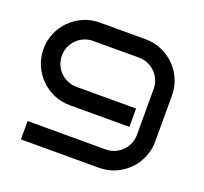

<svg xmlns="http://www.w3.org/2000/svg" viewBox="-121 -842 1043 983"><g transform="rotate(20 400.5 -350.0)"><path d="M736.8 -225.1Q736.8 -178.7 719.2 -137.7Q701.7 -96.7 671.1 -66.2Q640.6 -35.6 599.6 -17.8Q558.6 0 512.2 0H86.9V-100.1H512.2Q538.1 -100.1 560.8 -109.9Q583.5 -119.6 600.6 -136.5Q617.7 -153.3 627.4 -176.3Q637.2 -199.2 637.2 -225.1V-475.1Q637.2 -501 627.4 -523.7Q617.7 -546.4 600.6 -563.5Q583.5 -580.6 560.8 -590.3Q538.1 -600.1 512.2 -600.1H262.2Q236.3 -600.1 213.4 -590.3Q190.4 -580.6 173.6 -563.5Q156.7 -546.4 147 -523.7Q137.2 -501 137.2 -475.1Q137.2 -449.2 147 -426.3Q156.7 -403.3 173.6 -386.5Q190.4 -369.6 213.4 -359.9Q236.3 -350.1 262.2 -350.1H586.9V-250H262.2Q215.3 -250 174.3 -267.8Q133.3 -285.6 102.8 -316.2Q72.3 -346.7 54.7 -387.7Q37.1 -428.7 37.1 -475.1Q37.1 -521.5 54.7 -562.5Q72.3 -603.5 102.8 -634Q133.3 -664.6 174.3 -682.4Q215.3 -700.2 262.2 -700.2H512.2Q558.6 -700.2 599.6 -682.4Q640.6 -664.6 671.1 -634Q701.7 -603.5 719.2 -562.5Q736.8 -521.5 736.8 -475.1Z"/></g></svg>

Font: Bruno Ace
Style: Regular
Weight: 400
Designer: Astigmatic (AOETI)
Foundry: Astigmatic (AOETI)
Version: Version 1.000